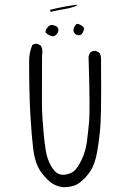

<svg xmlns="http://www.w3.org/2000/svg" viewBox="-20 -801 540 798"><path d="M299.3 -781.2Q247.1 -774.9 188 -760.3L189.5 -753.4L192.4 -752Q222.2 -759.3 250.2 -763.7Q278.3 -768.1 300.8 -778.3Q300.3 -779.8 299.3 -781.2ZM304.7 -654.8Q306.6 -654.8 309.1 -654.8Q319.3 -654.8 324.7 -667Q329.1 -676.8 329.1 -680.9Q329.1 -685.1 327.6 -687Q321.8 -694.8 308.6 -700.2Q304.2 -701.7 302.5 -701.7Q300.8 -701.7 300 -701.7Q299.3 -701.7 298.8 -701.2Q297.4 -701.2 295.9 -699.2Q288.6 -691.9 285.6 -680.2Q285.2 -677.7 285.2 -675.8Q285.2 -668.9 289.6 -663.1L292 -660.6Q297.4 -655.3 304.7 -654.8ZM200.2 -650.4Q207 -650.4 214.8 -658.2Q222.7 -666 222.7 -675.8Q222.7 -684.1 217.8 -688.5Q213.9 -692.4 207 -694.8Q200.2 -697.3 194.6 -697.3Q189 -697.3 184.6 -693.8Q174.3 -685.5 169.9 -674.3Q169.4 -671.9 169.4 -670.2Q169.4 -668.5 169.7 -667.7Q169.9 -667 169.9 -666Q170.9 -664.6 173.3 -662.6Q182.1 -653.8 197.8 -650.4Q199.2 -650.4 200.2 -650.4ZM101.1 -546.9V-538.1Q101.1 -413.6 106 -327.9Q110.8 -242.2 118.4 -180.4Q126 -118.7 151.9 -84Q178.7 -49.3 200.2 -36.6Q220.7 -24.9 244.6 -22.9Q284.2 -22.9 308.6 -40Q334 -58.1 354.5 -88.1Q375 -118.2 384.3 -172.9Q394 -229 397.9 -287.6Q400.4 -326.7 400.4 -433.1Q400.4 -486.8 399.9 -557.6Q399.9 -571.3 392.6 -582.5L378.4 -589.4Q377 -589.8 373.5 -589.8Q370.1 -589.8 365.2 -588.4Q360.4 -586.9 356 -583.5Q349.6 -575.2 348.1 -564.9Q352.1 -432.1 352.1 -374.5Q352.1 -316.9 350.6 -297.9Q346.2 -251.5 341.1 -211.2Q335.9 -170.9 318.4 -135.3Q300.3 -98.6 284.9 -87.9Q269.5 -77.1 247.1 -74.7Q244.1 -74.7 241.7 -74.7Q218.8 -74.7 202.1 -96.2Q187.5 -115.7 177.7 -144Q172.9 -158.7 169.9 -177.7Q165 -208.5 161.6 -244.6Q154.8 -316.9 154.3 -368.2Q154.3 -385.3 154.3 -427.2Q154.3 -469.2 154.8 -569.3V-571.8Q156.2 -579.6 156.2 -585Q156.2 -600.6 149.4 -611.8L135.3 -618.7Q133.8 -619.1 132.8 -619.1Q121.6 -619.1 114.3 -613.8Q101.1 -582.5 101.1 -546.9Z"/></svg>

Font: NaikaiFont
Style: ExtraLight
Weight: 200
Version: Version 1.89